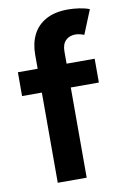

<svg xmlns="http://www.w3.org/2000/svg" viewBox="-86 -816 574 868"><g transform="rotate(-10 200.5 -382.0)"><path d="M16.6 -523.4H107.4V-587.9Q107.4 -640.6 127.4 -680.2Q147.5 -719.7 188 -741.7Q228.5 -763.7 288.1 -763.7Q313.5 -763.7 339.8 -759.8Q366.2 -755.9 386.7 -748L341.8 -637.7Q319.8 -646.5 301.8 -646.5Q274.4 -646.5 257.3 -629.6Q240.2 -612.8 240.2 -580.1V-523.4H369.1V-414.1H240.2V0H107.4V-414.1H16.6Z"/></g></svg>

Font: Reddit Sans Strawberry
Style: Bold
Weight: 700
Designer: Stephen Hutchings
Foundry: Reddit
Version: Version 1.013